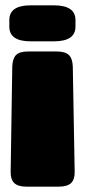

<svg xmlns="http://www.w3.org/2000/svg" viewBox="-20 -545 318 720"><path d="M15 -445V-470Q15 -525 95 -525H182Q263 -525 263 -470V-445Q263 -390 182 -390H95Q15 -390 15 -445ZM20 98 26 -295Q27 -325 40 -338.5Q53 -352 86 -352H192Q225 -352 238.5 -338.5Q252 -325 253 -295L260 98Q261 127 247 141Q233 155 199 155H80Q47 155 33 141Q19 127 20 98Z"/></svg>

Font: Mitr
Style: Bold
Weight: 700
Designer: Thanarat Vachiruckul
Foundry: Cadson Demak
Version: Version 1.002